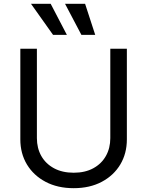

<svg xmlns="http://www.w3.org/2000/svg" viewBox="-20 -986 781 1019"><path d="M565.4 -727.5H653.3V-246.1Q653.3 -171.4 618.4 -113Q583.5 -54.7 520 -21Q456.5 12.7 371.1 12.7Q285.6 12.7 221.9 -21Q158.2 -54.7 123 -113Q87.9 -171.4 87.9 -246.1V-727.5H175.8V-252.9Q175.8 -199.7 199.2 -158.2Q222.7 -116.7 266.6 -93Q310.5 -69.3 371.1 -69.3Q431.6 -69.3 475.1 -93Q518.6 -116.7 542 -158.2Q565.4 -199.7 565.4 -252.9ZM261.7 -800.8 144.5 -965.8H249L335 -800.8ZM412.1 -800.8 325.2 -965.8H431.6L485.4 -800.8Z"/></svg>

Font: Inter V
Style: 
Weight: 400
Designer: Rasmus Andersson
Foundry: rsms
Version: Version 4.000;git-a3f224843